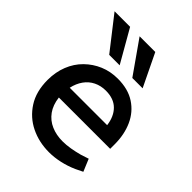

<svg xmlns="http://www.w3.org/2000/svg" viewBox="-211 -862 987 987"><g transform="rotate(45 282.5 -368.5)"><path d="M316 7Q243 7 182.5 -22.5Q122 -52 85 -109.5Q48 -167 48 -251Q48 -308 67 -356Q86 -404 121 -438.5Q156 -473 201 -492Q246 -511 299 -511Q374 -511 424.5 -478Q475 -445 500.5 -388.5Q526 -332 526 -261V-228H153Q159 -179 182.5 -146.5Q206 -114 243 -98Q280 -82 325 -82Q353 -82 382 -87Q411 -92 441 -100L484 -114L512 -47L473 -28Q435 -11 394.5 -2Q354 7 316 7ZM157 -303H429Q422 -359 389.5 -391.5Q357 -424 299 -424Q263 -424 233.5 -409.5Q204 -395 184.5 -367.5Q165 -340 157 -303ZM181 -566 42 -744H155L257 -566ZM349 -566 224 -744H338L424 -566Z"/></g></svg>

Font: REM
Style: Regular
Weight: 400
Designer: Octavio Pardo
Foundry: Ashler Design
Version: Version 1.005;gftools[0.9.28]